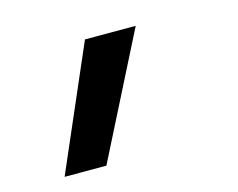

<svg xmlns="http://www.w3.org/2000/svg" viewBox="-59 -242 617 497"><g transform="rotate(-15 250.0 7.0)"><path d="M59 172 202 -158H338L171 172Z"/></g></svg>

Font: Iosevka Oblique
Style: Bold
Weight: 700
Italic angle: -9°
Monospace: yes
Designer: Belleve Invis
Foundry: Belleve Invis
Version: Version 32.5.0; ttfautohint (v1.8.4)